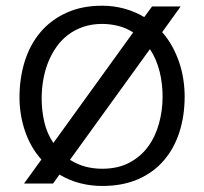

<svg xmlns="http://www.w3.org/2000/svg" viewBox="-20 -630 701 659"><path d="M600.1 -607.9 536.6 -519.5Q556.6 -497.1 571 -470.7Q585.4 -444.3 595 -416.3Q604.5 -388.2 609.1 -358.4Q613.8 -328.6 613.8 -298.8Q613.8 -232.4 595.7 -176.3Q577.6 -120.1 542 -78.9Q506.3 -37.6 453.4 -14.6Q400.4 8.3 330.6 8.3Q292 8.3 254.9 -1.2Q217.8 -10.7 184.1 -30.8L162.1 0H62.5L122.1 -82.5Q102.5 -104 88.4 -129.4Q74.2 -154.8 65.2 -181.9Q56.2 -209 51.5 -238Q46.9 -267.1 46.9 -295.4Q46.9 -361.8 64.9 -419.4Q83 -477.1 118.7 -519.3Q154.3 -561.5 207.5 -585.9Q260.7 -610.4 330.6 -610.4Q369.1 -610.4 405.8 -600.6Q442.4 -590.8 475.1 -571.3L502 -607.9ZM538.1 -298.8Q538.1 -319.8 535.6 -341.3Q533.2 -362.8 528.1 -383.5Q522.9 -404.3 514.6 -424.1Q506.3 -443.8 494.6 -461.4L220.2 -81.5Q245.6 -65.4 273.2 -58.1Q300.8 -50.8 330.6 -50.8Q384.3 -50.8 423.3 -71.3Q462.4 -91.8 487.8 -126.2Q513.2 -160.6 525.6 -205.6Q538.1 -250.5 538.1 -298.8ZM330.6 -547.9Q294.9 -547.9 265.6 -537.8Q236.3 -527.8 213.1 -510Q189.9 -492.2 173.1 -468Q156.2 -443.8 145 -415.5Q133.8 -387.2 128.4 -355.7Q123 -324.2 123 -292Q123 -252 131.8 -212.4Q140.6 -172.9 163.1 -139.2L437 -518.6Q413.6 -534.2 386 -541Q358.4 -547.9 330.6 -547.9Z"/></svg>

Font: AKL 022
Style: Regular
Weight: 400
Designer: AKL
Foundry: AKL
Version: Version 2.053;August 19, 2024;FontCreator 13.0.0.2675 64-bit